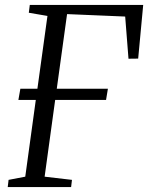

<svg xmlns="http://www.w3.org/2000/svg" viewBox="-20 -763 604 783"><path d="M11.5 0 15 -29.5 83 -42.5 126 -355.5H55L63 -401H132.5L173.5 -698L97.5 -711L101.5 -743H564L543.5 -524L504 -523.5L490.5 -695.5L253.5 -705.5L211.5 -401H420L412.5 -355.5H205L162 -42.5L273.5 -29.5L270 0Z"/></svg>

Font: Merriweather 60pt Light
Style: Italic
Weight: 300
Italic angle: -7.8°
Version: Version 2.101